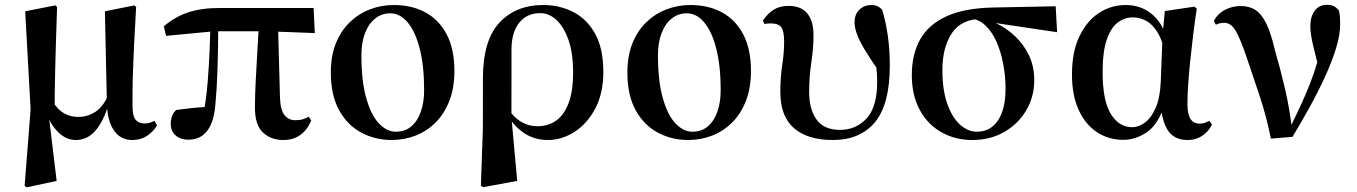

<svg xmlns="http://www.w3.org/2000/svg" viewBox="-20 -573 5709 808"><path d="M83.6 209.1 108.8 -112.8 86 -525.4 212.4 -550.4 220.2 -543.7Q217.4 -458.5 215.4 -394.8Q213.4 -331 212.3 -281.3Q211.2 -231.6 210.5 -190.3Q209.9 -148.9 209.9 -108.5L185.6 -84.9L218.4 188.3L92.4 215.4ZM537 16.2Q488.8 16.2 461.3 -21.4Q433.8 -59 429.9 -128.4V-132.1L421.5 -525.4L545.6 -550.4L552.9 -543.7Q547.4 -454.3 544.4 -388.6Q541.4 -323 539.7 -275.1Q537.9 -227.1 537.8 -192Q537.6 -156.9 537.6 -129.6Q537.6 -84 550.9 -68.7Q564.1 -53.4 589.1 -53.4Q601.9 -53.4 611.8 -56.8Q621.7 -60.2 630.3 -64.5L640.9 -45.1Q624.3 -17.8 598 -0.8Q571.7 16.2 537 16.2ZM299.1 16.2Q258.2 16.2 225.6 -16.1Q193 -48.4 174.6 -96.3H171.8L199.5 -148.8Q222.1 -112.1 249 -96.5Q275.8 -80.9 309.2 -80.9Q346.6 -80.9 378.9 -100.7Q411.2 -120.5 434.1 -169.2L445.7 -156.5H442.2Q423.5 -76.9 387.6 -30.4Q351.8 16.2 299.1 16.2Z M772.5 14.9Q740.3 14.9 719.4 -2.8Q698.6 -20.5 698.6 -51.8Q698.6 -69.5 704.1 -84.4Q709.6 -99.3 721.8 -110.4Q755.2 -114.9 789.4 -118.5Q823.7 -122 862.7 -124.7L836.8 -95.7Q848.4 -159.4 853.9 -227.7Q859.4 -296 862.1 -361.3Q864.8 -426.6 866.3 -482H898.5Q898.5 -431.1 897.5 -371.7Q896.5 -312.4 894.2 -253.3Q891.9 -194.3 887.1 -142.7Q882.4 -64.5 853.8 -24.8Q825.2 14.9 772.5 14.9ZM678.9 -422.1 669.3 -462.2Q715.5 -501.9 771.2 -520.7Q826.9 -539.4 905.8 -539.4H1299.8L1304.7 -433.8L1101.1 -441.5H883ZM1172.5 16.2Q1119.9 16.2 1086.4 -15.6Q1052.9 -47.4 1052.9 -119.3Q1052.9 -169 1055.9 -228.9Q1058.8 -288.8 1062.8 -353.8Q1066.7 -418.8 1070.2 -482H1149.6L1158.3 -160.9Q1160.3 -109.4 1177.6 -88.3Q1194.9 -67.1 1222.2 -67.1Q1241.2 -67.1 1253.7 -70.9Q1266.2 -74.7 1279.6 -81.7L1289.8 -65.8Q1272.4 -24.9 1242.8 -4.3Q1213.2 16.2 1172.5 16.2Z M1628.2 16.2Q1558.5 16.2 1500.1 -15.1Q1441.6 -46.4 1406.9 -109.5Q1372.2 -172.7 1372.2 -267.9Q1372.2 -337.8 1393.5 -390.7Q1414.7 -443.6 1451.8 -479.3Q1488.8 -515 1536.5 -533.5Q1584.2 -551.9 1637.6 -551.9Q1712.8 -551.9 1770.3 -520.8Q1827.7 -489.7 1860 -428Q1892.3 -366.2 1892.3 -274.3Q1892.3 -202.9 1871.1 -148.4Q1849.8 -94 1812.9 -57.2Q1776 -20.5 1728.4 -2.1Q1680.8 16.2 1628.2 16.2ZM1645.4 -18.7Q1684.5 -18.7 1710.8 -41Q1737.1 -63.3 1751 -103.1Q1764.9 -142.8 1764.9 -193.3Q1764.9 -296.1 1746.3 -368.4Q1727.8 -440.6 1695.6 -478.8Q1663.5 -517 1622.1 -517Q1586.5 -517 1558.9 -495.1Q1531.3 -473.2 1516.1 -433.5Q1500.9 -393.7 1500.9 -341.7Q1500.9 -231.8 1521.3 -160.1Q1541.6 -88.3 1574.8 -53.5Q1608 -18.7 1645.4 -18.7Z M2003.7 208.4 2012.1 -31.5 2012.3 -243.1Q2012.3 -402.7 2081.4 -477.3Q2150.4 -551.9 2266.5 -551.9Q2334.7 -551.9 2392.1 -522.7Q2449.6 -493.4 2484.3 -431.4Q2519 -369.4 2519 -270Q2519 -180.9 2485.2 -116.7Q2451.3 -52.5 2398 -18.2Q2344.6 16.2 2286 16.2Q2230.4 16.2 2187.7 -11.6Q2144.9 -39.4 2118.9 -84.8H2114.5L2130.4 -98.6Q2150.6 -72.5 2179 -57.2Q2207.3 -41.8 2242.5 -41.8Q2286.8 -41.8 2320.1 -65.2Q2353.4 -88.6 2372.6 -138.6Q2391.8 -188.7 2391.8 -268.3Q2391.8 -350.3 2372.1 -405.7Q2352.4 -461.1 2321.2 -489.4Q2290.1 -517.7 2254 -517.7Q2198 -517.7 2165.8 -478.3Q2133.6 -438.9 2132.6 -369.3L2132.3 -86.8L2132.7 -74.4L2156.6 188.3L2013.2 214.7Z M2876.2 16.2Q2806.5 16.2 2748.1 -15.1Q2689.6 -46.4 2654.9 -109.5Q2620.2 -172.7 2620.2 -267.9Q2620.2 -337.8 2641.5 -390.7Q2662.7 -443.6 2699.8 -479.3Q2736.8 -515 2784.5 -533.5Q2832.2 -551.9 2885.6 -551.9Q2960.8 -551.9 3018.3 -520.8Q3075.7 -489.7 3108 -428Q3140.3 -366.2 3140.3 -274.3Q3140.3 -202.9 3119.1 -148.4Q3097.8 -94 3060.9 -57.2Q3024 -20.5 2976.4 -2.1Q2928.8 16.2 2876.2 16.2ZM2893.4 -18.7Q2932.5 -18.7 2958.8 -41Q2985.1 -63.3 2999 -103.1Q3012.9 -142.8 3012.9 -193.3Q3012.9 -296.1 2994.3 -368.4Q2975.8 -440.6 2943.6 -478.8Q2911.5 -517 2870.1 -517Q2834.5 -517 2806.9 -495.1Q2779.3 -473.2 2764.1 -433.5Q2748.9 -393.7 2748.9 -341.7Q2748.9 -231.8 2769.3 -160.1Q2789.6 -88.3 2822.8 -53.5Q2856 -18.7 2893.4 -18.7Z M3484.5 16.2Q3379 16.2 3321.5 -33.5Q3263.9 -83.1 3263.9 -186.6Q3263.9 -246.7 3271.9 -299.3Q3279.9 -351.9 3279.9 -397.3Q3279.9 -441.7 3268 -458.1Q3256.1 -474.5 3223.7 -474.5Q3216.4 -474.5 3209.9 -474Q3203.3 -473.5 3197.3 -471.5L3190.8 -486.5Q3211.7 -518.1 3237.3 -533.1Q3262.8 -548.2 3298.5 -548.2Q3352 -548.2 3377.7 -516.1Q3403.5 -484 3403.5 -425.8Q3403.5 -369.7 3394.3 -310Q3385.2 -250.4 3385.2 -185.4Q3385.2 -112.8 3416.5 -69.6Q3447.9 -26.4 3515.1 -26.4Q3582.5 -26.4 3627 -74.7Q3671.4 -123.1 3671.4 -228.2Q3671.4 -259.1 3667.8 -294.4Q3664.2 -329.7 3658.4 -362.1L3677.8 -361.2L3679.9 -270.9Q3640.9 -327.3 3618 -365.7Q3595.1 -404.1 3585.7 -431.2Q3576.2 -458.2 3576.2 -479.1Q3576.2 -512.9 3596.8 -532.4Q3617.4 -551.9 3646.3 -551.9Q3662.1 -551.9 3673 -546.7Q3684 -541.5 3692.6 -531.4Q3708.1 -480.2 3716.3 -421.8Q3724.6 -363.4 3724.6 -297.8Q3724.6 -133.7 3662.1 -58.7Q3599.7 16.2 3484.5 16.2Z M4071.5 16.2Q3999.9 16.2 3942.1 -16.3Q3884.3 -48.7 3850.8 -110.2Q3817.2 -171.8 3817.2 -257.1Q3817.2 -344.6 3852.4 -407.2Q3887.5 -469.7 3963 -504.3Q4038.4 -538.9 4159.5 -541.4L4422.6 -546.6L4428.7 -437.5L4140.8 -480.3L4113.9 -493.5Q4026.8 -494 3986.4 -434.2Q3945.9 -374.4 3945.9 -277.8Q3945.9 -194.4 3966.4 -136.5Q3986.8 -78.6 4020 -48.6Q4053.1 -18.7 4091.2 -18.7Q4148.3 -18.7 4180 -66.6Q4211.7 -114.5 4211.7 -199.6Q4211.7 -251.2 4202.1 -302.6Q4192.6 -354.1 4173.8 -396.8Q4155 -439.5 4126.4 -466.3Q4097.8 -493.2 4060.2 -495.5L4081.9 -504.5Q4127.2 -496.4 4171.6 -475.4Q4216 -454.4 4252.1 -420.2Q4288.3 -385.9 4310.4 -339.8Q4332.4 -293.6 4332.4 -235.7Q4332.4 -165.4 4298.5 -108.2Q4264.5 -51.1 4205.8 -17.5Q4147.1 16.2 4071.5 16.2Z M4707.3 15.5Q4644.6 15.5 4595.7 -17.2Q4546.7 -49.9 4519 -111.3Q4491.2 -172.8 4491.2 -259.4Q4491.2 -354.6 4522.3 -419.6Q4553.3 -484.6 4604.6 -518.3Q4655.8 -551.9 4717.1 -551.9Q4786.7 -551.9 4834.5 -507.5Q4882.3 -463.2 4897 -381.8H4903.5L4882.2 -353.7Q4870.2 -407.4 4849.7 -439.4Q4829.2 -471.4 4803 -485.7Q4776.8 -499.9 4747.4 -499.9Q4712.7 -499.9 4683.8 -478.2Q4655 -456.5 4637.6 -406.1Q4620.2 -355.7 4620.2 -269.8Q4620.2 -149.6 4654.6 -93.6Q4689.1 -37.6 4744.5 -37.6Q4771.2 -37.6 4797.6 -56.6Q4823.9 -75.6 4842.7 -117.3Q4861.5 -159.1 4864.8 -227.4L4872.6 -428L4882.1 -526.6L5006.4 -545L5016.4 -536.5Q5007.9 -481.4 5001.1 -424.9Q4994.2 -368.4 4988.7 -315.4Q4983.2 -262.4 4980.2 -216.4Q4977.2 -170.4 4977.2 -135.4Q4977.2 -91.4 4990.2 -72.1Q5003.2 -52.7 5028.7 -52.7Q5041.9 -52.7 5051.2 -56.3Q5060.5 -60 5069 -64.5L5080.7 -49.4Q5068 -21.7 5041 -2.7Q5014 16.2 4977.5 16.2Q4926.9 16.2 4900.1 -17.1Q4873.3 -50.5 4864.4 -127.3L4879.4 -128.7Q4853.2 -48.4 4806 -16.4Q4758.8 15.5 4707.3 15.5Z M5328.4 10.4Q5309 -85.1 5281.4 -167.9Q5253.8 -250.6 5228.4 -325.6Q5200.6 -408.5 5180.5 -442.8Q5160.4 -477.1 5132.3 -477.1Q5112.9 -477.1 5096.9 -469.1L5088.2 -484.7Q5104.4 -515.8 5135.5 -531.7Q5166.5 -547.7 5200.9 -547.7Q5238.3 -547.7 5264 -530.5Q5289.8 -513.4 5309.4 -473.1Q5329 -432.7 5345.2 -362.4Q5366.9 -288.2 5387.6 -200Q5408.3 -111.8 5418.2 -18.2H5400.1L5407.6 -33.3Q5433.1 -84.4 5454.3 -130.6Q5475.4 -176.8 5493.1 -221.5Q5510.8 -266.3 5524.4 -313.9Q5538 -361.6 5548.6 -415.3L5538.2 -256.3Q5518.1 -330.2 5506.2 -380.8Q5494.3 -431.4 5494.3 -462Q5494.3 -502.5 5512.5 -527.6Q5530.6 -552.7 5565 -552.7Q5581.5 -552.7 5592.3 -547.5Q5603 -542.3 5613.6 -530.7Q5617.8 -516.3 5618.8 -503Q5619.8 -489.8 5619.8 -471.2Q5619.8 -425.1 5601.8 -367.5Q5583.9 -310 5554.5 -246.5Q5525.2 -183 5489.8 -119Q5454.5 -55.1 5419.4 2.8Z"/></svg>

Font: Noto Serif HK
Style: Regular
Weight: 200
Designer: Ryoko NISHIZUKA 西塚涼子 (kana & ideographs); Frank Grießhammer (Latin, Greek & Cyrillic); Wenlong ZHANG 张文龙 (bopomofo); San
Foundry: Adobe
Version: Version 2.001;hotconv 1.1.0;makeotfexe 2.6.0